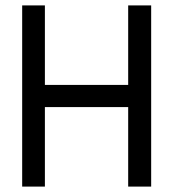

<svg xmlns="http://www.w3.org/2000/svg" viewBox="-20 -690 640 710"><path d="M62 -670V0H146V-294H454V0H539V-670H454V-376H146V-670Z"/></svg>

Font: LT Wave Mono
Style: Regular
Weight: 400
Designer: Daniel Lyons
Version: Version 2.5 (Glyphs App)